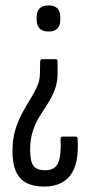

<svg xmlns="http://www.w3.org/2000/svg" viewBox="-20 -512 330 707"><path d="M187 -294Q192 -294 192 -286V-243Q192 -209 182 -182.5Q172 -156 157 -132.5Q142 -109 126.5 -84.5Q111 -60 101 -29.5Q91 1 91 41Q91 83 103.5 99Q116 115 146 115Q183 115 194.5 87Q206 59 203 1Q203 -9 210 -9H258Q263 -9 264.5 -6Q266 -3 266 2Q271 92 239 133.5Q207 175 143 175Q82 175 54 143.5Q26 112 26 45Q26 1 36 -32.5Q46 -66 61 -94Q76 -122 91 -146Q106 -170 116.5 -193Q127 -216 127 -242L128 -286Q128 -294 135 -294ZM159 -492Q181 -492 191.5 -481Q202 -470 202 -448V-440Q202 -418 191.5 -407Q181 -396 159 -396Q137 -396 126 -407Q115 -418 115 -440V-448Q115 -470 126 -481Q137 -492 159 -492Z"/></svg>

Font: Sofia Sans Extra Condensed
Style: Regular
Weight: 400
Designer: Botio Nikoltchev, Ani Petrova
Foundry: lettersoup
Version: Version 4.101